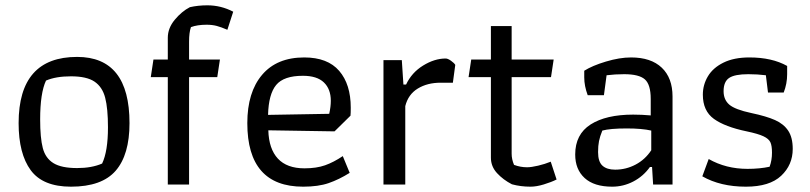

<svg xmlns="http://www.w3.org/2000/svg" viewBox="-20 -694 3047 722"><path d="M50 -231Q50 -480 270 -480Q467 -480 467 -231Q467 -112 415 -52Q363 8 247 8Q141 8 95.5 -54Q50 -116 50 -231ZM364 -79Q386 -125 386 -215Q386 -286 375.5 -326.5Q365 -367 335.5 -387Q306 -407 247 -407Q190 -407 153 -391Q131 -344 131 -245Q131 -175 141 -137Q151 -99 181 -80.5Q211 -62 270 -62Q325 -62 364 -79Z M611 -404H547L557 -470H611V-552Q611 -588 637 -619.5Q663 -651 694 -667Q725 -674 760 -674Q811 -674 857 -650L835 -582Q812 -592 795 -596.5Q778 -601 757 -601Q722 -601 698 -592Q691 -572 691 -537V-470H807L797 -404H691V0H611Z M910 -231Q910 -347 965.5 -412.5Q1021 -478 1124 -478Q1212 -478 1255.5 -427.5Q1299 -377 1299 -289Q1299 -269 1298 -259L1238 -200L989 -204Q991 -134 1025 -97.5Q1059 -61 1125 -61Q1170 -61 1202.5 -72.5Q1235 -84 1269 -107L1295 -44Q1255 -19 1216 -5.5Q1177 8 1120 8Q910 8 910 -231ZM1218 -266Q1224 -293 1224 -315Q1224 -359 1198 -384Q1172 -409 1119 -409Q1047 -409 1018.5 -374.5Q990 -340 988 -262Z M1422 -468H1491L1497 -376H1507Q1528 -421 1571 -447.5Q1614 -474 1656 -474Q1664 -474 1676 -465.5Q1688 -457 1692 -450L1683 -383H1637Q1587 -383 1551 -361Q1515 -339 1504 -295V0H1422Z M1905 -1Q1872 -18 1849 -43Q1826 -68 1826 -101V-404H1742L1752 -470H1826V-596H1904V-470H2062L2052 -404H1904V-116Q1904 -95 1913 -74Q1937 -65 1962 -65Q1978 -65 2003.5 -71Q2029 -77 2051 -86L2073 -19Q2053 -9 2025 -0.5Q1997 8 1975 8Q1938 8 1905 -1Z M2143 -113Q2143 -189 2201 -226Q2259 -263 2361 -263Q2394 -263 2427 -260V-322Q2427 -376 2405 -395.5Q2383 -415 2327 -415Q2293 -415 2261 -411L2251 -336H2190Q2177 -371 2177 -403V-428Q2207 -447 2258.5 -462.5Q2310 -478 2353 -478Q2428 -478 2468.5 -439.5Q2509 -401 2509 -331V0H2436L2432 -66H2424Q2399 -31 2361.5 -11.5Q2324 8 2282 8Q2214 8 2178.5 -24.5Q2143 -57 2143 -113ZM2429 -129V-203Q2394 -211 2337 -211Q2274 -211 2245 -203Q2236 -181 2232.5 -163.5Q2229 -146 2229 -122Q2229 -86 2245.5 -71Q2262 -56 2293 -56Q2334 -56 2370 -75Q2406 -94 2429 -129Z M2621 -31 2645 -96Q2710 -59 2791 -59Q2837 -59 2874 -67Q2883 -91 2883 -120Q2883 -146 2877 -159Q2871 -172 2851 -181.5Q2831 -191 2788 -200Q2706 -217 2664.5 -247Q2623 -277 2623 -338Q2623 -375 2642 -407Q2661 -439 2700.5 -458.5Q2740 -478 2798 -478Q2883 -478 2940 -446V-415Q2940 -379 2927 -346H2868L2860 -411Q2828 -415 2794 -415Q2743 -415 2722 -401Q2701 -387 2701 -351Q2701 -319 2722.5 -300.5Q2744 -282 2805 -269Q2862 -257 2894.5 -242.5Q2927 -228 2944 -202.5Q2961 -177 2961 -134Q2961 -74 2917.5 -33Q2874 8 2785 8Q2689 8 2621 -31Z"/></svg>

Font: Athiti Medium
Style: Regular
Weight: 500
Designer: CadsonDemak Team
Foundry: CadsonDemak
Version: Version 1.033